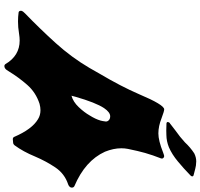

<svg xmlns="http://www.w3.org/2000/svg" viewBox="-40 -900 940 901"><g transform="rotate(90 430.5 -450.0)"><path d="M290 0Q285.2 0 281.7 -4.4Q242.2 -71.8 170.9 -71.8Q156.7 -71.8 137.7 -68.8Q108.9 -64 81.1 -64Q59.1 -64 38.1 -66.9Q31.7 -68.8 31.2 -76.2V-78.1Q31.2 -80.1 31.7 -82Q33.2 -86.9 43.5 -97.2Q115.7 -167 182.9 -241.2Q250 -315.4 299.3 -399.4Q312 -422.9 325.7 -445.8Q385.7 -546.9 422.4 -631.8Q472.2 -750 493.7 -750Q502.4 -750 534.7 -737.8Q572.8 -722.7 606.4 -722.7Q640.1 -722.7 695.3 -744.6Q710 -750 712.9 -750Q717.8 -750 721.7 -746.1Q724.6 -743.2 724.6 -739.3Q724.6 -736.8 723.6 -734.4Q709 -697.8 698.2 -660.2Q689.5 -629.9 679.2 -579.6Q676.3 -564.5 676.3 -548.8Q676.3 -512.2 692.4 -472.2Q734.9 -378.9 854 -328.6Q860.8 -324.7 860.8 -317.4Q860.8 -314.9 860.4 -312.5Q857.4 -303.7 845.7 -299.3Q795.4 -282.7 766.1 -239Q736.8 -195.3 714.8 -143.6Q692.4 -88.9 662.6 -48.3Q656.7 -41 648.9 -41L633.8 -39.6Q626 -39.6 623 -45.9Q586.9 -129.9 540 -157.7Q521.5 -169.4 497.6 -169.4Q483.4 -169.4 467.3 -165Q414.1 -147.5 378.9 -107.4Q343.8 -67.4 315.4 -21L309.1 -11.2Q301.3 0 290 0ZM429.7 -314.9Q458.5 -322.8 483.2 -348.9Q507.8 -375 522 -399.9Q539.6 -427.7 546.4 -451.7Q548.8 -460.4 550.3 -473.1Q550.8 -474.6 550.8 -476.6Q550.8 -487.3 539.1 -494.1Q532.7 -496.6 526.4 -496.6Q507.3 -496.6 487.8 -467.8Q461.9 -428.7 434.6 -333.5ZM593.3 -759.8Q575.7 -759.8 559.1 -760.7Q553.2 -761.7 553.2 -766.1Q553.2 -767.6 553.7 -769.5Q555.2 -775.9 562.5 -778.8V-779.3Q563 -780.3 594.2 -803.7Q623 -823.7 648.4 -847.2Q671.9 -872.6 700.2 -891.1Q718.8 -900.4 738.3 -900.4Q742.7 -900.4 757.3 -898.9Q766.1 -897.9 801.8 -888.2Q808.1 -886.7 808.1 -881.8Q808.1 -880.4 807.6 -878.9Q806.6 -876 804.2 -873.8Q801.8 -871.6 799.3 -869.1Q772 -842.3 738.5 -814.5Q705.1 -786.6 671.4 -772Q643.1 -760.7 614.3 -760.3Z"/></g></svg>

Font: Weird Comic
Style: Italic
Weight: 400
Italic angle: -16°
Designer: GGBotNet
Foundry: GGBotNet
Version: 0.80